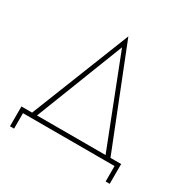

<svg xmlns="http://www.w3.org/2000/svg" viewBox="-185 -904 1166 1184"><g transform="rotate(30 397.5 -312.5)"><path d="M395 -657 645 -16H680L395 -735L110 -16H145ZM721 0V110H750V-31H40V110H69V0Z"/></g></svg>

Font: Jost ExtraLight
Style: Regular
Weight: 250
Version: Version 3.710